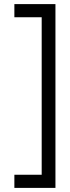

<svg xmlns="http://www.w3.org/2000/svg" viewBox="-20 -815 340 935"><path d="M50 -795H250V100H50V36H183V-731H50Z"/></svg>

Font: Arcon
Style: Regular
Weight: 400
Designer: M. Zarth
Foundry: martin zarth - visuelle & digitale kommunikation
Version: Version 1.131;PS 001.131;hotconv 1.0.70;makeotf.lib2.5.58329